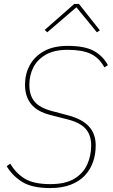

<svg xmlns="http://www.w3.org/2000/svg" viewBox="-20 -943 576 975"><path d="M235 12Q144 12 94 -18.5Q44 -49 14 -99L32 -112Q61 -63 106 -35.5Q151 -8 236 -8Q311 -8 356.5 -35Q402 -62 422.5 -107Q443 -152 443 -204Q443 -258 414.5 -289.5Q386 -321 322 -337L236 -359Q169 -376 138 -414.5Q107 -453 107 -513Q107 -567 131 -611.5Q155 -656 203 -683Q251 -710 324 -710Q410 -710 456.5 -684.5Q503 -659 528 -612L510 -601Q483 -650 440 -670Q397 -690 323 -690Q256 -690 213 -665.5Q170 -641 149.5 -601Q129 -561 129 -513Q129 -458 156 -426.5Q183 -395 244 -379L327 -357Q398 -338 432 -300.5Q466 -263 466 -204Q466 -160 452.5 -121Q439 -82 411 -52Q383 -22 339 -5Q295 12 235 12ZM357 -923H381L487 -789L472 -779L368 -906L220 -779L207 -791Z"/></svg>

Font: IBM Plex Sans Thin
Style: Italic
Weight: 250
Italic angle: -11.31°
Designer: Mike Abbink, Paul van der Laan, Pieter van Rosmalen
Foundry: Bold Monday
Version: Version 3.201